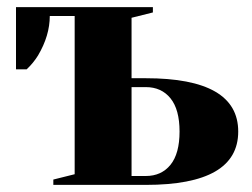

<svg xmlns="http://www.w3.org/2000/svg" viewBox="-20 -520 710 540"><path d="M130 -15 190 -30V-475H120Q120 -420 87 -364Q74 -343 55 -325H25V-500H410V-485L350 -470V-300H390Q650 -300 650 -150Q650 0 390 0H130ZM390 -25Q434 -25 459.5 -56.5Q485 -88 485 -150Q485 -212 459.5 -243.5Q434 -275 390 -275H350V-25Z"/></svg>

Font: Yeseva One
Style: Regular
Weight: 400
Designer: Jovanny Lemonad
Foundry: Jovanny Lemonad
Version: Version 2.000